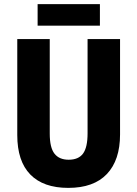

<svg xmlns="http://www.w3.org/2000/svg" viewBox="-20 -904 667 934"><path d="M564 -250Q564 -125 500 -57.5Q436 10 312 10Q191 10 127.5 -55Q64 -120 64 -247V-714H222V-254Q222 -186 245 -156.5Q268 -127 314 -127Q362 -127 384 -157Q406 -187 406 -255V-714H564ZM466 -884V-779H163V-884Z"/></svg>

Font: Noto Sans Hebrew Condensed ExtraBold
Style: Regular
Weight: 800
Width: 3
Designer: Monotype Design Team
Foundry: Monotype Imaging Inc.
Version: Version 2.004; ttfautohint (v1.8.4.7-5d5b)